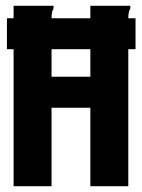

<svg xmlns="http://www.w3.org/2000/svg" viewBox="-20 -643 490 663"><path d="M4 -473V-580H27V-623H165V-613Q158 -604 158 -580H292V-623H430V-613Q423 -604 423 -580H448V-473H423V0H292V-271H158V0H27V-473ZM158 -378H292V-473H158Z"/></svg>

Font: Inconsolata SemiCondensed Black
Style: Regular
Weight: 900
Width: 4
Monospace: yes
Designer: Raph Levien, Cyreal, Brenton Simpson
Foundry: Raph Levien, Cyreal, Google
Version: Version 3.001; ttfautohint (v1.8.2.53-6de2)